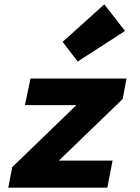

<svg xmlns="http://www.w3.org/2000/svg" viewBox="-20 -860 640 880"><path d="M18 0 36 -94 330 -378H94L120 -500H560L542 -406L250 -124H496L472 0ZM336 -578 267 -668 458 -840 553 -718Z"/></svg>

Font: Source Code Pro Black
Style: Italic
Weight: 900
Italic angle: -11°
Monospace: yes
Designer: Paul D. Hunt, Teo Tuominen
Foundry: Adobe Systems Incorporated
Version: Version 1.050;PS 1.000;hotconv 16.6.51;makeotf.lib2.5.65220